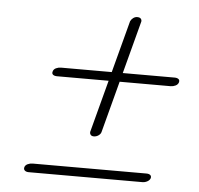

<svg xmlns="http://www.w3.org/2000/svg" viewBox="-43 -662 636 613"><g transform="rotate(5 274.5 -355.0)"><path d="M267.5 -225.5Q260 -225.5 256.8 -230.5Q253.5 -235.5 256 -242.5L351 -601.5Q353.5 -607.5 359.5 -612.2Q365.5 -617 373 -617Q382 -617 385.2 -612Q388.5 -607 386 -600.5L291 -241Q289 -234.5 282.2 -230Q275.5 -225.5 267.5 -225.5ZM119 -421Q121 -428 128.5 -431.5Q136 -435 144.5 -435H508.5Q516.5 -435 521 -431.5Q525.5 -428 523.5 -421Q521.5 -414 513.8 -410.2Q506 -406.5 498 -406.5H134Q125.5 -406.5 121 -410.2Q116.5 -414 119 -421ZM55.5 -108.5Q57.5 -115 65 -118.5Q72.5 -122 81 -122H445.5Q453.5 -122 457.8 -118.5Q462 -115 460.5 -108.5Q458 -101.5 450.5 -97.5Q443 -93.5 435 -93.5H70.5Q62.5 -93.5 58 -97.5Q53.5 -101.5 55.5 -108.5Z"/></g></svg>

Font: Fraunces ExtraLight
Style: Italic
Weight: 250
Italic angle: -16°
Version: Version 1.000;[b76b70a41]